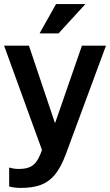

<svg xmlns="http://www.w3.org/2000/svg" viewBox="-26 -732 540 942"><path d="M76 190Q45 190 19 183V90Q42 97 67 97Q113 97 137.5 77Q162 57 180 4L-6 -508H116L243 -130H245L376 -508H494L298 22Q274 87 245 123Q216 159 176 174.5Q136 190 76 190ZM168 -568 249 -712H393L261 -568Z"/></svg>

Font: CST
Style: Medium
Weight: 500
Version: Version 1.00